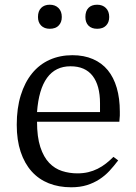

<svg xmlns="http://www.w3.org/2000/svg" viewBox="-20 -784 578 814"><path d="M137 -268H486Q488 -286 488 -294Q488 -302 488 -311Q488 -367 475 -411.5Q462 -456 437 -486.5Q412 -517 374 -533.5Q336 -550 287 -550Q234 -550 190.5 -530.5Q147 -511 116 -473Q85 -435 68 -380Q51 -325 51 -255Q51 -190 67.5 -140.5Q84 -91 114 -57.5Q144 -24 186.5 -7Q229 10 282 10Q319 10 348 1Q377 -8 401 -23.5Q425 -39 444 -59.5Q463 -80 481 -104L461 -119Q446 -104 429.5 -91Q413 -78 394 -68.5Q375 -59 354 -54Q333 -49 308 -49Q274 -49 243 -59Q212 -69 188.5 -93.5Q165 -118 151 -160.5Q137 -203 137 -268ZM279 -503Q341 -503 372.5 -462.5Q404 -422 404 -346V-309H137Q144 -405 179.5 -454Q215 -503 279 -503ZM141 -712Q141 -689 154.5 -675.5Q168 -662 191 -662Q215 -662 228.5 -675.5Q242 -689 242 -712Q242 -736 228 -750Q214 -764 191 -764Q168 -764 154.5 -750.5Q141 -737 141 -712ZM342 -712Q342 -689 355 -675.5Q368 -662 392 -662Q416 -662 429.5 -675.5Q443 -689 443 -712Q443 -736 429 -750Q415 -764 392 -764Q368 -764 355 -750.5Q342 -737 342 -712Z"/></svg>

Font: GradeGX
Style: Regular
Weight: 100
Width: 1
Designer: Adam Twardoch
Foundry: Adam Twardoch
Version: Version 2.002; DEVELOPMENT